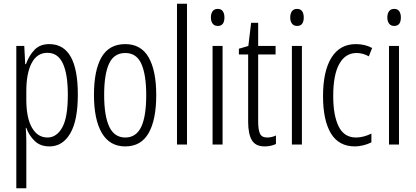

<svg xmlns="http://www.w3.org/2000/svg" viewBox="-20 -780 2242 1036"><path d="M246 -542Q400 -542 400 -270Q400 -130 359 -60Q318 10 247 10Q197 10 166.5 -20Q136 -50 122 -90H119Q120 -75 121 -56.5Q122 -38 122 -19V236H68V-532H111L116 -434H120Q137 -481 166.5 -511.5Q196 -542 246 -542ZM236 -495Q180 -495 151 -440Q122 -385 122 -289V-242Q122 -144 152.5 -91Q183 -38 236 -38Q285 -38 315.5 -91.5Q346 -145 346 -269Q346 -379 319.5 -437Q293 -495 236 -495Z M823 -267Q823 -134 782 -62Q741 10 656 10Q572 10 529.5 -62.5Q487 -135 487 -268Q487 -401 528 -471.5Q569 -542 656 -542Q741 -542 782 -470.5Q823 -399 823 -267ZM542 -268Q542 -155 569.5 -96.5Q597 -38 656 -38Q714 -38 741.5 -94.5Q769 -151 769 -267Q769 -376 743 -435Q717 -494 656 -494Q595 -494 568.5 -436.5Q542 -379 542 -268Z M989 0H935V-760H989Z M1155 -732Q1174 -732 1182.5 -719Q1191 -706 1191 -686Q1191 -640 1155 -640Q1137 -640 1127.5 -652.5Q1118 -665 1118 -686Q1118 -706 1127 -719Q1136 -732 1155 -732ZM1181 -532V0H1127V-532Z M1422 -38Q1434 -38 1446.5 -41Q1459 -44 1469 -49V-3Q1456 3 1441 6.5Q1426 10 1408 10Q1359 10 1339 -23.5Q1319 -57 1319 -123V-486H1269V-517L1320 -532L1335 -657H1373V-532H1467V-486H1373V-126Q1373 -81 1382.5 -59.5Q1392 -38 1422 -38Z M1583 -732Q1602 -732 1610.5 -719Q1619 -706 1619 -686Q1619 -640 1583 -640Q1565 -640 1555.5 -652.5Q1546 -665 1546 -686Q1546 -706 1555 -719Q1564 -732 1583 -732ZM1609 -532V0H1555V-532Z M1895 10Q1808 10 1765.5 -60.5Q1723 -131 1723 -261Q1723 -396 1768.5 -469Q1814 -542 1900 -542Q1950 -542 1988 -521L1970 -476Q1938 -494 1904 -494Q1844 -494 1811 -435.5Q1778 -377 1778 -262Q1778 -157 1807.5 -97.5Q1837 -38 1901 -38Q1940 -38 1984 -59V-12Q1965 -2 1940.5 4Q1916 10 1895 10Z M2107 -732Q2126 -732 2134.5 -719Q2143 -706 2143 -686Q2143 -640 2107 -640Q2089 -640 2079.5 -652.5Q2070 -665 2070 -686Q2070 -706 2079 -719Q2088 -732 2107 -732ZM2133 -532V0H2079V-532Z"/></svg>

Font: Noto Sans ExtraCondensed Light
Style: Regular
Weight: 300
Width: 2
Designer: Monotype Design Team
Foundry: Monotype Imaging Inc.
Version: Version 2.013; ttfautohint (v1.8.4.7-5d5b)